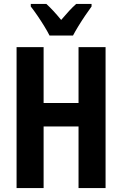

<svg xmlns="http://www.w3.org/2000/svg" viewBox="-20 -953 619 973"><path d="M515 0H378V-312H201V0H64V-714H201V-431H378V-714H515ZM231 -773Q221 -793 204.5 -820Q188 -847 169.5 -874Q151 -901 136 -920V-933H215Q249 -902 290 -852Q313 -879 330 -897.5Q347 -916 366 -933H444V-920Q430 -901 412 -874.5Q394 -848 377.5 -821Q361 -794 350 -773Z"/></svg>

Font: Noto Sans ExtraCondensed
Style: Bold
Weight: 700
Width: 2
Designer: Monotype Design Team
Foundry: Monotype Imaging Inc.
Version: Version 2.013; ttfautohint (v1.8.4.7-5d5b)